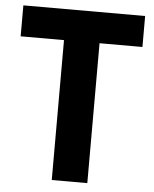

<svg xmlns="http://www.w3.org/2000/svg" viewBox="-53 -790 667 834"><g transform="rotate(5 280.5 -372.5)"><path d="M204 0V-610H15V-745H546V-610H359V0Z"/></g></svg>

Font: Plus Jakarta Display
Style: Bold
Weight: 700
Designer: Gumpita Rahayu
Foundry: Tokotype Studio
Version: Version 1.000;hotconv 1.0.109;makeotfexe 2.5.65596